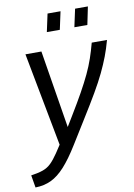

<svg xmlns="http://www.w3.org/2000/svg" viewBox="-136 -790 754 1078"><g transform="rotate(-10 240.5 -251.0)"><path d="M-35 153Q7 147 33.5 137.5Q60 128 80 108.5Q100 89 123 55L152 11L51 -522H142L214 -79L248 -135Q290 -204 319 -256Q348 -308 368.5 -351.5Q389 -395 403 -436Q417 -477 429 -522H516Q503 -474 487 -432Q471 -390 449 -344Q427 -298 393.5 -240.5Q360 -183 310 -103L230 26Q185 99 146 142Q107 185 67 204Q27 223 -23 224ZM191 -624 213 -726H287L265 -624ZM348 -624 370 -726H443L422 -624Z"/></g></svg>

Font: Raleway Medium
Style: Italic
Weight: 500
Italic angle: -12°
Designer: Matt McInerney, Pablo Impallari, Rodrigo Fuenzalida
Foundry: Matt McInerney, Pablo Impallari, Rodrigo Fuenzalida
Version: Version 4.026